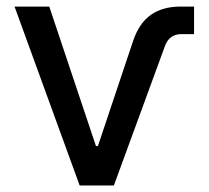

<svg xmlns="http://www.w3.org/2000/svg" viewBox="-20 -566 637 586"><path d="M223.1 0 24.4 -545.9H130.4L272.9 -120.1H278.8L386.7 -442.4Q404.8 -495.6 440.7 -520.8Q476.6 -545.9 530.3 -545.9H572.3V-461.9H534.2Q497.1 -461.9 483.9 -426.8L327.6 0Z"/></svg>

Font: Inter Cardless
Style: Regular
Weight: 400
Designer: Rasmus Andersson
Foundry: rsms
Version: Version 4.001;git-9221beed3